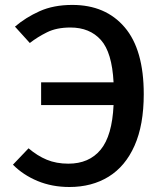

<svg xmlns="http://www.w3.org/2000/svg" viewBox="-20 -742 655 776"><path d="M272.3 -722.1Q406.7 -722.1 483.8 -631.8Q561 -541.5 561 -361.5Q561 -236.9 523.8 -153.3Q486.7 -69.7 419 -27.9Q351.3 13.8 260.5 13.8Q190.3 13.8 131.8 -10.5Q73.3 -34.9 32.3 -76.4L95.4 -142.6Q130.8 -112.3 169.2 -96.4Q207.7 -80.5 256.4 -80.5Q340 -80.5 386.7 -136.9Q433.3 -193.3 439 -317.4H146.2V-409.2H439Q432.8 -530.3 387.7 -580.5Q342.6 -630.8 264.6 -630.8Q208.7 -630.8 170 -611.5Q131.3 -592.3 100.5 -568.2L40.5 -634.4Q83.6 -671.3 140 -696.7Q196.4 -722.1 272.3 -722.1Z"/></svg>

Font: Fira Code Medium
Style: Regular
Weight: 500
Designer: Carrois Corporate, Edenspiekermann AG, Nikita Prokopov
Foundry: Carrois Corporate, Edenspiekermann AG, Nikita Prokopov
Version: Version 6.002